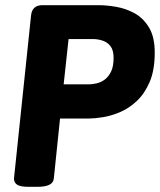

<svg xmlns="http://www.w3.org/2000/svg" viewBox="-20 -720 618 742"><path d="M361 -700Q392 -700 429.5 -693.5Q467 -687 500.5 -668.5Q534 -650 556 -613.5Q578 -577 578 -517Q578 -449 558.5 -403.5Q539 -358 508.5 -329.5Q478 -301 443.5 -286.5Q409 -272 377 -267Q345 -262 325 -262H212L188 -30Q185 2 125 2H91Q59 2 46.5 -6Q34 -14 34 -30L100 -660Q104 -700 144 -700ZM341 -569H245L226 -394H322Q337 -394 354 -398Q371 -402 385.5 -413Q400 -424 409.5 -444Q419 -464 419 -496Q419 -526 407 -541.5Q395 -557 376.5 -563Q358 -569 341 -569Z"/></svg>

Font: Asap VF Beta
Style: Italic
Weight: 400
Italic angle: -6°
Designer: Pablo Cosgaya
Foundry: Pablo Cosgaya
Version: Version 1.007